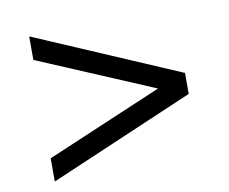

<svg xmlns="http://www.w3.org/2000/svg" viewBox="-63 -619 796 667"><g transform="rotate(-10 335.5 -285.0)"><path d="M79 -29V-111L493 -287V-283L79 -458V-541L590 -322V-248Z"/></g></svg>

Font: Nunito Sans 7pt SemiExpanded Medium
Style: Regular
Weight: 500
Width: 6
Designer: Vernon Adams
Foundry: Vernon Adams
Version: Version 3.101;gftools[0.9.27]